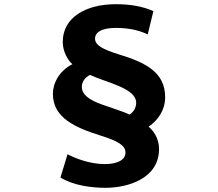

<svg xmlns="http://www.w3.org/2000/svg" viewBox="-20 -808 1040 915"><path d="M684 -644 711 -755C657 -779 597 -788 532 -788C389 -788 279 -725 279 -608C279 -564 302 -522 325 -502C263 -471 232 -412 232 -361C232 -246 339 -200 459 -162C542 -136 578 -115 578 -81C578 -45 538 -26 479 -26C408 -26 337 -54 302 -73L268 38C330 76 415 87 483 87C591 87 738 42 738 -98C738 -150 709 -188 688 -204C735 -237 767 -284 767 -345C767 -464 673 -510 549 -548C469 -573 433 -592 433 -624C433 -655 466 -675 532 -675C600 -675 649 -661 684 -644ZM370 -394C370 -420 387 -440 409 -451C484 -415 629 -389 629 -318C629 -295 616 -273 597 -262C572 -275 518 -291 466 -310C400 -333 370 -360 370 -394Z"/></svg>

Font: ChiuKong Gothic MN Heavy
Style: Regular
Weight: 900
Designer: Ryoko NISHIZUKA 西塚涼子 (kana, bopomofo & ideographs); Paul D. Hunt (Latin, Greek & Cyrillic); Sandoll Communications 산돌커뮤니
Foundry: Adobe
Version: Version 1.300